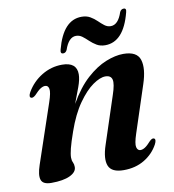

<svg xmlns="http://www.w3.org/2000/svg" viewBox="-76 -712 718 791"><g transform="rotate(-10 283.0 -317.0)"><path d="M54.5 -349.5Q44.5 -354 55 -373Q78.5 -413.5 118 -437.5Q157.5 -461.5 203 -461.5Q264.5 -461.5 264.5 -411Q264.5 -389.5 253.2 -358.8Q242 -328 228.5 -293Q264.5 -356 305.2 -392.8Q346 -429.5 386 -445.5Q426 -461.5 459 -461.5Q516.5 -461.5 528.2 -424.2Q540 -387 519 -324L455 -129Q441.5 -88.5 445.2 -73.8Q449 -59 461 -59Q470 -59 480.2 -65.5Q490.5 -72 505.5 -89Q516.5 -99.5 523.5 -96.5Q533.5 -92 523 -71.5Q503 -34.5 465.8 -12Q428.5 10.5 379 10.5Q328.5 10.5 316.2 -19.2Q304 -49 323 -105.5L387.5 -301.5Q403 -347 398.2 -365Q393.5 -383 370.5 -383Q348.5 -383 318 -361.8Q287.5 -340.5 256 -296Q224.5 -251.5 200.5 -182.5Q185.5 -140 179.5 -115.8Q173.5 -91.5 173.5 -78Q173.5 -66 177.8 -57.5Q182 -49 182 -37.5Q182 -16 154 -2.8Q126 10.5 76 10.5Q41 10.5 34 -9.8Q27 -30 41 -71L124.5 -318Q138 -357.5 135 -372.5Q132 -387.5 119.5 -387.5Q110.5 -387.5 100 -381Q89.5 -374.5 73 -356.5Q61.5 -346.5 54.5 -349.5ZM393 -509.5Q372.5 -509.5 357.5 -518.5Q342.5 -527.5 330.2 -539.2Q318 -551 306.2 -559.8Q294.5 -568.5 280.5 -568.5Q249.5 -568.5 232.5 -518Q227 -506.5 216.5 -506.5Q203.5 -506.5 208.5 -524Q239.5 -642 316.5 -642Q337.5 -642 352.5 -633.2Q367.5 -624.5 379.5 -612.8Q391.5 -601 403.2 -592Q415 -583 429 -583Q460.5 -583 477 -633.5Q482.5 -645 493.5 -645Q506 -645 501 -628Q470.5 -509.5 393 -509.5Z"/></g></svg>

Font: Fraunces 72pt S000 SemiBold
Style: Italic
Weight: 600
Italic angle: -16°
Version: Version 1.000; ttfautohint (v1.8.3)